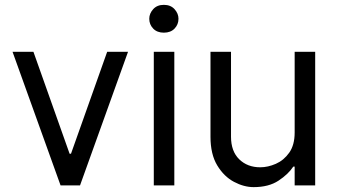

<svg xmlns="http://www.w3.org/2000/svg" viewBox="-20 -757 1381 784"><path d="M502.8 -545.5 306.8 0H227.3L31.2 -545.5H116.5L264.2 -129.3H269.9L417.6 -545.5Z M649.1 -623.6Q621.4 -623.6 605.5 -640.3Q589.5 -657 589.5 -680.4Q589.5 -701.7 605.5 -719.5Q621.4 -737.2 649.1 -737.2Q676.8 -737.2 692.8 -719.5Q708.8 -701.7 708.8 -680.4Q708.8 -657 692.8 -640.3Q676.8 -623.6 649.1 -623.6ZM691.8 -545.5V0H608V-545.5Z M1183.2 -215.9V-545.5H1267V0H1183.2V-76.7H1177.6Q1157.3 -45.8 1117.4 -19.4Q1077.4 7.1 1015.6 7.1Q975.9 7.1 935.2 -14.6Q894.5 -36.2 867 -81.7Q839.5 -127.1 839.5 -198.9V-545.5H923.3V-198.9Q923.3 -139.2 956.9 -106.5Q990.4 -73.9 1042.6 -73.9Q1073.9 -73.9 1106.4 -88.1Q1138.8 -102.3 1161 -133.5Q1183.2 -164.8 1183.2 -215.9Z"/></svg>

Font: Inter UI
Style: Regular
Weight: 400
Designer: Rasmus Andersson
Foundry: rsms
Version: Version 2.2